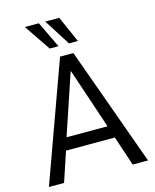

<svg xmlns="http://www.w3.org/2000/svg" viewBox="-133 -1011 890 1100"><g transform="rotate(-15 312.0 -460.5)"><path d="M18 0 273 -705H352L606 0H515L448 -201L485 -176H139L175 -201L108 0ZM310 -608 183 -230 168 -249H455L439 -230L312 -608ZM342 -765 243 -921H326L395 -765ZM228 -765 122 -921H205L280 -765Z"/></g></svg>

Font: Nunito Sans 10pt Condensed Medium
Style: Regular
Weight: 500
Width: 3
Designer: Vernon Adams
Foundry: Vernon Adams
Version: Version 3.101;gftools[0.9.27]